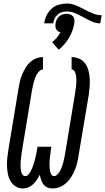

<svg xmlns="http://www.w3.org/2000/svg" viewBox="-20 -1058 595 1086"><path d="M277 8Q261 8 247.5 2Q234 -4 225.5 -15.5Q217 -27 212.5 -41Q208 -55 205 -70Q198 -55 188.5 -41Q179 -27 167 -15.5Q155 -4 139.5 2Q124 8 109 8Q86 8 67.5 -4.5Q49 -17 38.5 -36Q28 -55 24 -77Q20 -99 19.5 -122Q19 -145 21.5 -168Q24 -191 28 -214L85 -559Q88 -579 92.5 -598Q97 -617 105 -636Q113 -655 123.5 -673Q134 -691 149.5 -705.5Q165 -720 184 -727.5Q203 -735 223 -735V-665Q212 -665 203 -656Q194 -647 188 -636.5Q182 -626 178 -615Q174 -604 171 -592.5Q168 -581 165.5 -570Q163 -559 161 -548L104 -203Q103 -193 101.5 -183.5Q100 -174 99 -164Q98 -154 97 -144.5Q96 -135 96 -125Q96 -115 97 -105.5Q98 -96 100 -87Q102 -78 107.5 -70Q113 -62 123 -62Q132 -62 139 -69Q146 -76 150.5 -84Q155 -92 159 -100.5Q163 -109 166 -117.5Q169 -126 171.5 -134.5Q174 -143 176.5 -151.5Q179 -160 181 -168.5Q183 -177 184.5 -185.5Q186 -194 188 -203Q190 -212 191 -221L192 -228H271L269 -221Q268 -210 266.5 -199Q265 -188 263.5 -177Q262 -166 261 -155Q260 -144 260 -133.5Q260 -123 260.5 -112.5Q261 -102 263 -91.5Q265 -81 270 -71.5Q275 -62 286 -62Q295 -62 302.5 -69Q310 -76 315 -83.5Q320 -91 324 -99.5Q328 -108 331 -117Q334 -126 336.5 -134.5Q339 -143 341 -152Q343 -161 344.5 -169.5Q346 -178 348 -187L405 -532Q406 -541 407.5 -550.5Q409 -560 410 -569Q411 -578 411.5 -587.5Q412 -597 412 -606Q412 -615 411 -624Q410 -633 407.5 -641.5Q405 -650 399.5 -657.5Q394 -665 385 -665V-735Q409 -735 429.5 -725.5Q450 -716 462.5 -698Q475 -680 480.5 -658.5Q486 -637 487.5 -614Q489 -591 487 -567.5Q485 -544 482 -521L424 -176Q421 -155 416 -135Q411 -115 402.5 -95Q394 -75 382.5 -56.5Q371 -38 354.5 -23Q338 -8 318 0Q298 8 277 8ZM281 -926H230Q233 -949 243.5 -971Q254 -993 272 -1009Q290 -1025 312.5 -1031.5Q335 -1038 358 -1038Q381 -1038 403 -1030Q425 -1022 445 -1011L468 -999Q488 -989 509.5 -980.5Q531 -972 555 -972L547 -926Q523 -926 501.5 -935.5Q480 -945 460 -956L445 -964Q425 -975 403.5 -984Q382 -993 358 -993Q344 -993 330.5 -989Q317 -985 306 -975.5Q295 -966 289 -953Q283 -940 281 -926ZM312 -777 275 -819Q289 -830 301 -844.5Q313 -859 322 -875Q314 -877 307.5 -882Q301 -887 297.5 -894Q294 -901 293.5 -909.5Q293 -918 294 -926Q296 -937 301 -947.5Q306 -958 314.5 -965.5Q323 -973 334 -976.5Q345 -980 356 -980Q367 -980 377 -976.5Q387 -973 393 -965.5Q399 -958 400.5 -947.5Q402 -937 400 -926Q397 -905 389.5 -884.5Q382 -864 370.5 -844.5Q359 -825 344.5 -808Q330 -791 312 -777Z"/></svg>

Font: Iosevka Slab
Style: Italic
Weight: 400
Italic angle: -9°
Monospace: yes
Designer: Belleve Invis
Foundry: Belleve Invis
Version: Version 11.1.0; ttfautohint (v1.8.3)